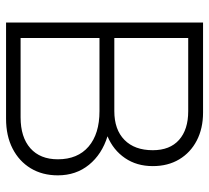

<svg xmlns="http://www.w3.org/2000/svg" viewBox="-48 -642 690 634"><g transform="rotate(90 297.0 -325.0)"><path d="M351.5 -650.5H54.5V0H372Q428.5 0 470.5 -21.5Q512.5 -43 535.8 -81.5Q559 -120 559 -171Q559 -231 524.2 -273.8Q489.5 -316.5 430 -335Q475.5 -354 502 -392.8Q528.5 -431.5 528.5 -484.5Q528.5 -534.5 506.2 -571.8Q484 -609 444 -629.8Q404 -650.5 351.5 -650.5ZM347 -601.5Q408 -601.5 442 -571.2Q476 -541 476 -484.5Q476 -424.5 442 -391Q408 -357.5 347 -357.5H105.5V-601.5ZM347 -308.5Q422 -308.5 464 -272.5Q506 -236.5 506 -171Q506 -112.5 469.5 -80.2Q433 -48 367.5 -48H105.5V-308.5Z"/></g></svg>

Font: Overused Grotesk Light
Style: Regular
Weight: 300
Designer: RandomMaerks
Version: Version 0.005